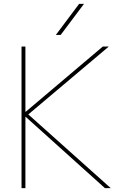

<svg xmlns="http://www.w3.org/2000/svg" viewBox="-20 -970 632 990"><path d="M293 -790H268L388 -950H413ZM113 -367H111V0H91V-730H111V-394H113L510 -730H541L126 -380L551 0H521Z"/></svg>

Font: M PLUS 1p Thin
Style: Regular
Weight: 250
Version: Version 1.062